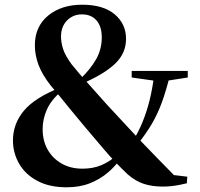

<svg xmlns="http://www.w3.org/2000/svg" viewBox="-20 -778 849 815"><path d="M263 17Q189 17 138 -10.5Q87 -38 61 -83.5Q35 -129 35 -182Q35 -252 81 -307.5Q127 -363 235 -406V-412L243 -393Q198 -355 179.5 -314Q161 -273 161 -230Q161 -180 182.5 -142.5Q204 -105 242 -83.5Q280 -62 330 -62Q375 -62 410.5 -77Q446 -92 477 -120L505 -106H493Q471 -74 438.5 -46Q406 -18 362.5 -0.5Q319 17 263 17ZM559 -159 532 -174H541Q567 -216 585 -260Q603 -304 615 -352.5Q627 -401 634 -457H701Q685 -393 667.5 -344.5Q650 -296 625 -253Q600 -210 559 -159ZM653 -433 539 -449V-477H777V-449L674 -433ZM671 14Q626 14 590.5 2.5Q555 -9 522 -38Q468 -89 423.5 -141.5Q379 -194 339 -241Q303 -284 278.5 -314Q254 -344 235 -367.5Q216 -391 196 -414Q159 -461 143.5 -502.5Q128 -544 128 -586Q128 -665 184 -711.5Q240 -758 329 -758Q418 -758 466.5 -717.5Q515 -677 515 -613Q515 -552 469 -508Q423 -464 333 -425V-418L320 -442Q364 -484 388 -526.5Q412 -569 412 -619Q412 -666 389.5 -691.5Q367 -717 328 -717Q290 -717 264.5 -691Q239 -665 239 -623Q239 -597 248 -569.5Q257 -542 284 -505Q301 -484 318.5 -463.5Q336 -443 363 -413.5Q390 -384 433 -335Q475 -290 510 -252Q545 -214 577.5 -179.5Q610 -145 646.5 -108Q683 -71 728 -25L668 -41L775 -28L773 0Q740 8 717 11Q694 14 671 14Z"/></svg>

Font: Noto Serif TC ExtraBold
Style: Regular
Weight: 800
Designer: Ryoko NISHIZUKA 西塚涼子 (kana & ideographs); Frank Grießhammer (Latin, Greek & Cyrillic); Wenlong ZHANG 张文龙 (bopomofo); San
Foundry: Adobe
Version: Version 2.002-H1;hotconv 1.1.0;makeotfexe 2.6.0